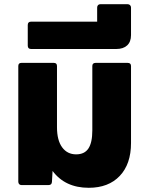

<svg xmlns="http://www.w3.org/2000/svg" viewBox="-20 -880 704 913"><path d="M230 -67 227 -15Q226 0 211 0H82Q75 0 71 -4.5Q67 -9 67 -16V-566Q67 -581 82 -581H236Q251 -581 251 -566V-275Q251 -213 275.5 -179.5Q300 -146 342 -146Q382 -146 400.5 -174Q419 -202 419 -260V-566Q419 -581 435 -581H587Q603 -581 603 -566V-200Q603 -100 549.5 -43.5Q496 13 402 13Q290 13 230 -67Z M128 -647Q112 -647 112 -663V-761Q112 -777 128 -777H442V-844Q442 -851 446 -855.5Q450 -860 457 -860H587Q594 -860 598.5 -855.5Q603 -851 603 -844V-713Q603 -681 584.5 -664Q566 -647 533 -647Z"/></svg>

Font: LINE Seed Sans TH App ExtraBold
Style: Regular
Weight: 800
Designer: Dalton Maag Ltd | Thai characters by Cadson Demak Co.,Ltd.
Foundry: Dalton Maag Ltd
Version: Version 1.003